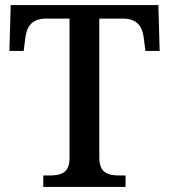

<svg xmlns="http://www.w3.org/2000/svg" viewBox="-20 -734 664 754"><path d="M150 0H473V-45H449C405 -45 370 -54 370 -115V-661H462C522 -661 540 -626 545 -582L551 -534H607L602 -714H22L17 -534H73L79 -582C84 -626 102 -661 161 -661H253V-112C253 -53 217 -45 174 -45H150Z"/></svg>

Font: Noto Serif Gurmukhi Medium
Style: Regular
Weight: 500
Designer: Vaibhav Singh and the Monotype Design Team
Foundry: Monotype Imaging Inc.
Version: Version 2.004